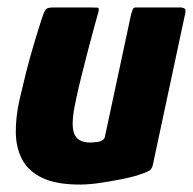

<svg xmlns="http://www.w3.org/2000/svg" viewBox="-20 -492 519 516"><path d="M194 4Q131 4 93.5 -14Q56 -32 39.5 -63.5Q23 -95 22.5 -135.5Q22 -176 32 -222Q40 -257 49.5 -295Q59 -333 70.5 -371.5Q82 -410 93 -444Q100 -465 105 -468.5Q110 -472 126 -472H220Q235 -472 242 -471.5Q249 -471 242 -451Q241 -447 234 -422Q227 -397 217.5 -360.5Q208 -324 198.5 -286Q189 -248 183 -218Q170 -159 179 -134Q188 -109 222 -109Q226 -109 232.5 -109.5Q239 -110 245 -111Q251 -112 256 -115.5Q261 -119 262 -125L332 -452Q334 -458 336 -465Q338 -472 345 -472H465Q469 -472 474.5 -470Q480 -468 478 -457L391 -50Q389 -38 380.5 -33Q372 -28 347 -20Q334 -16 307 -10.5Q280 -5 249.5 -0.5Q219 4 194 4Z"/></svg>

Font: Glory Thin ExtraBold
Style: Italic
Weight: 800
Italic angle: -12°
Version: Version 1.011